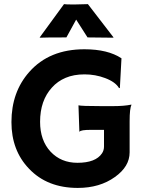

<svg xmlns="http://www.w3.org/2000/svg" viewBox="-20 -901 706 933"><path d="M619.1 -391.6Q609.9 -375 609.9 -312V-160.6Q609.9 -91.8 538.6 -41Q464.8 12.2 357.9 12.2Q209.5 12.2 121.1 -81.1Q35.6 -169.9 35.6 -307.6Q35.6 -454.1 122.6 -551.8Q219.7 -661.6 390.1 -661.6Q503.9 -661.6 570.3 -617.7L562.5 -473.6L558.6 -472.7Q541.5 -502.4 491.2 -521.5Q443.4 -539.6 390.9 -539.6Q338.4 -539.6 299.1 -522.9Q259.8 -506.3 232.4 -475.6Q174.8 -412.6 174.8 -309.1Q174.8 -218.8 225.6 -164.1Q276.4 -109.9 356.4 -109.9Q444.8 -109.9 475.6 -155.8Q485.4 -170.4 485.4 -189V-270H422.4Q371.6 -270 367.2 -261.2L365.7 -261.7L361.3 -389.2Q375 -385.3 472.2 -385.3H529.8Q583.5 -385.3 617.7 -392.6ZM302.7 -719.2Q197.8 -719.2 174.3 -717.8L172.9 -719.2L291 -880.9Q302.7 -879.4 323.2 -879.4H348.1L407.2 -880.9L531.7 -719.2L529.8 -717.8L405.3 -719.2L350.1 -805.7Z"/></svg>

Font: Hammersmith One
Style: Regular
Weight: 400
Designer: Nicole Fally
Foundry: Nicole Fally
Version: Version 1.003